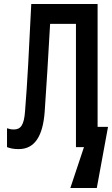

<svg xmlns="http://www.w3.org/2000/svg" viewBox="-20 -734 559 958"><path d="M73 10C152 10 194 -53 203 -177C213 -316 219 -427 230 -615H359V0H399L331 204H463L519 -101H467V-714H136C124 -468 117 -329 105 -179C100 -109 83 -88 49 -88C36 -88 27 -90 15 -94V0C30 6 48 10 73 10Z"/></svg>

Font: Noto Sans Mono ExtraCondensed SemiBold
Style: Regular
Weight: 600
Width: 2
Designer: Monotype Design Team
Foundry: Monotype Imaging Inc.
Version: Version 2.014